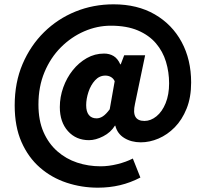

<svg xmlns="http://www.w3.org/2000/svg" viewBox="-20 -694 953 889"><path d="M433 175Q358 175 288.5 152Q219 129 165 82Q111 35 79.5 -36.5Q48 -108 48 -206Q48 -312 84.5 -397.5Q121 -483 184 -545Q247 -607 329.5 -640.5Q412 -674 506 -674Q616 -674 696.5 -627.5Q777 -581 821 -499.5Q865 -418 865 -312Q865 -243 844 -191Q823 -139 789 -104.5Q755 -70 714 -52.5Q673 -35 632 -35Q588 -35 555.5 -55Q523 -75 514 -112H512Q493 -81 458 -63Q423 -45 392 -45Q332 -45 294.5 -87Q257 -129 257 -198Q257 -245 273 -289.5Q289 -334 317 -369Q345 -404 382 -425Q419 -446 462 -446Q487 -446 506 -434.5Q525 -423 537 -396H539L555 -438H652L605 -213Q596 -173 607 -153.5Q618 -134 649 -134Q678 -134 704.5 -155.5Q731 -177 747 -216.5Q763 -256 763 -308Q763 -360 748.5 -408Q734 -456 702 -493.5Q670 -531 618.5 -553Q567 -575 493 -575Q430 -575 370 -549Q310 -523 262 -475Q214 -427 186 -360Q158 -293 158 -210Q158 -136 181.5 -82.5Q205 -29 245.5 6.5Q286 42 337.5 59Q389 76 446 76Q483 76 523.5 66Q564 56 595 40L630 128Q584 152 535.5 163.5Q487 175 433 175ZM427 -146Q442 -146 456.5 -155.5Q471 -165 488 -188L511 -318Q505 -331 493.5 -337.5Q482 -344 468 -344Q440 -344 420 -322Q400 -300 389.5 -268Q379 -236 379 -207Q379 -177 391.5 -161.5Q404 -146 427 -146Z"/></svg>

Font: Source Sans 3 ExtraBold
Style: Regular
Weight: 800
Designer: Paul D. Hunt
Foundry: Adobe
Version: Version 3.052;hotconv 1.1.0;makeotfexe 2.6.0